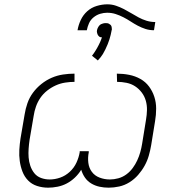

<svg xmlns="http://www.w3.org/2000/svg" viewBox="-20 -861 840 889"><path d="M203 8Q176 8 151.5 0Q127 -8 110 -25.5Q93 -43 84 -66.5Q75 -90 71.5 -115.5Q68 -141 69.5 -167.5Q71 -194 75 -220L94 -331Q98 -357 107 -383Q116 -409 132.5 -431.5Q149 -454 171.5 -472Q194 -490 219.5 -501Q245 -512 272 -516Q299 -520 325 -520V-482Q304 -482 281.5 -478.5Q259 -475 238 -465.5Q217 -456 198.5 -441.5Q180 -427 167 -408Q154 -389 146.5 -367.5Q139 -346 136 -325L117 -214Q114 -193 112.5 -172.5Q111 -152 112.5 -132Q114 -112 120.5 -93Q127 -74 139 -59Q151 -44 170 -37Q189 -30 210 -30Q234 -30 258.5 -38.5Q283 -47 303 -65.5Q323 -84 334 -108Q345 -132 349 -156V-161H391V-156Q386 -131 389 -107Q392 -83 405.5 -65Q419 -47 441.5 -38.5Q464 -30 489 -30Q508 -30 528 -35.5Q548 -41 565 -53.5Q582 -66 594.5 -83Q607 -100 615.5 -118.5Q624 -137 629.5 -156.5Q635 -176 638 -195L656 -306Q660 -329 660.5 -351.5Q661 -374 655 -395Q649 -416 636 -433Q623 -450 605.5 -461.5Q588 -473 566 -477.5Q544 -482 522 -482L521 -520Q550 -520 578 -514.5Q606 -509 630 -495.5Q654 -482 670 -460.5Q686 -439 694.5 -413Q703 -387 703 -358Q703 -329 698 -300L680 -189Q676 -165 669 -140.5Q662 -116 649.5 -93.5Q637 -71 619.5 -51Q602 -31 579.5 -17Q557 -3 532 2.5Q507 8 483 8Q461 8 440.5 3.5Q420 -1 402.5 -11.5Q385 -22 373.5 -38.5Q362 -55 356 -75Q344 -55 326.5 -38.5Q309 -22 289 -11.5Q269 -1 246.5 3.5Q224 8 203 8ZM339 -721Q343 -745 354 -768.5Q365 -792 384 -809Q403 -826 428 -833.5Q453 -841 477 -841Q498 -841 517 -834.5Q536 -828 553.5 -819Q571 -810 587.5 -800Q604 -790 621.5 -780.5Q639 -771 658.5 -765Q678 -759 699 -759L693 -721Q672 -721 653.5 -727Q635 -733 618 -742Q601 -751 585 -761.5Q569 -772 551.5 -781Q534 -790 515.5 -796Q497 -802 476 -802Q460 -802 443.5 -797Q427 -792 413 -780.5Q399 -769 392 -753Q385 -737 382 -721ZM433 -581 406 -603Q411 -609 414.5 -614.5Q418 -620 422 -626Q426 -632 429.5 -638.5Q433 -645 437 -652.5Q441 -660 443.5 -666Q446 -672 448 -677L452 -688Q448 -688 444.5 -689Q441 -690 438.5 -692.5Q436 -695 434 -697.5Q432 -700 431 -703.5Q430 -707 429 -711.5Q428 -716 429 -718V-721Q430 -725 431.5 -729Q433 -733 435.5 -737Q438 -741 441 -744Q444 -747 448 -749Q452 -751 457.5 -752.5Q463 -754 466 -754H469Q473 -754 477 -753.5Q481 -753 484.5 -751Q488 -749 491 -746.5Q494 -744 495.5 -740.5Q497 -737 497.5 -731.5Q498 -726 498 -724L497 -721Q495 -710 492.5 -699.5Q490 -689 486.5 -678Q483 -667 478.5 -656Q474 -645 468 -632.5Q462 -620 456.5 -611Q451 -602 446 -596Z"/></svg>

Font: Iosevka Aile Extralight
Style: Italic
Weight: 200
Italic angle: -9°
Designer: Belleve Invis
Foundry: Belleve Invis
Version: Version 31.1.0; ttfautohint (v1.8.4)